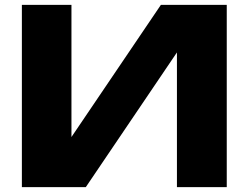

<svg xmlns="http://www.w3.org/2000/svg" viewBox="-20 -770 1023 790"><path d="M70 0V-750H274V-109L217 -122L642 -750H913V0H708V-653L766 -640L333 0Z"/></svg>

Font: Unbounded
Style: Bold
Weight: 700
Designer: Luke Prowse, Jean-Baptiste Morizot, Fátima Lázaro, Florian Runge
Foundry: NaN
Version: Version 1.700